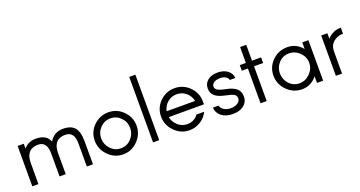

<svg xmlns="http://www.w3.org/2000/svg" viewBox="-41 -1335 3692 1967"><g transform="rotate(-20 1805.0 -351.5)"><path d="M561 -446.8Q647 -446.8 686.5 -400.9Q726.1 -355 726.1 -251V0H659.2V-251Q659.2 -380.9 561 -380.9Q429.2 -380.9 429.2 -229V0H361.8V-251Q361.8 -380.9 264.2 -380.9Q132.3 -380.9 131.8 -229V0H64.9V-439.9H131.8V-387.2Q182.6 -447.3 264.2 -446.8Q379.4 -446.8 412.1 -361.8Q460.9 -446.8 561 -446.8Z M895.5 -219.7Q895.5 -153.3 941.4 -104.5Q986.8 -55.7 1053.2 -55.2Q1119.6 -55.2 1165.5 -104Q1211.4 -153.3 1211.4 -219.7Q1211.4 -286.1 1165.5 -333.5Q1119.6 -380.9 1053.7 -380.9Q987.8 -380.9 941.9 -333.5Q896 -286.1 895.5 -219.7ZM1053.7 11.2Q960.4 10.7 893.1 -57.6Q825.7 -126 825.7 -219.7Q825.7 -313.5 892.6 -379.9Q959.5 -446.3 1053.7 -446.8Q1147.9 -446.8 1214.4 -379.9Q1280.8 -313 1281.7 -219.7Q1281.7 -126.5 1214.4 -57.6Q1147 11.2 1053.7 11.2Z M1381.3 0V-713.9H1448.2V0Z M1621.1 -252H1931.2Q1919.9 -308.1 1876.7 -344.5Q1833.5 -380.9 1775.9 -380.9Q1718.3 -380.9 1675.3 -344.5Q1632.3 -308.1 1621.1 -252ZM2004.4 -219.2V-188H1621.1Q1632.3 -131.8 1675.8 -93.5Q1719.2 -55.2 1776.4 -55.2Q1851.6 -55.2 1897.9 -116.2H1981Q1953.1 -58.1 1897.7 -23.4Q1842.3 11.2 1776.4 11.2Q1683.6 11.2 1616 -57.4Q1548.3 -126 1548.3 -219.7Q1548.3 -313.5 1615.2 -380.1Q1682.1 -446.8 1776.1 -446.8Q1870.1 -446.8 1937.3 -380.1Q2004.4 -313.5 2004.4 -219.2Z M2079.1 -125H2140.1Q2145 -97.2 2175.5 -76.7Q2206.1 -56.2 2251 -56.2Q2295.9 -56.2 2325.9 -75.7Q2356 -95.2 2356 -125.5Q2356 -155.8 2333 -170.4Q2310.1 -185.1 2239.5 -199Q2168.9 -212.9 2132.6 -243.4Q2096.2 -273.9 2096.2 -326.7Q2096.2 -379.4 2136.2 -413.1Q2176.3 -446.8 2244.1 -446.8Q2312 -446.8 2353.5 -414.8Q2395 -382.8 2399.9 -332H2338.9Q2334 -355 2310.1 -369.4Q2286.1 -383.8 2247.6 -383.8Q2209 -383.8 2183.6 -367.4Q2158.2 -351.1 2158.2 -325.9Q2158.2 -300.8 2181.6 -285.4Q2205.1 -270 2274.7 -256.3Q2344.2 -242.7 2380.6 -211.4Q2417 -180.2 2417 -123Q2417 -65.9 2372.6 -29.5Q2328.1 6.8 2251.5 6.8Q2174.8 6.8 2128.4 -30Q2082 -66.9 2079.1 -125Z M2719.2 -378.9H2620.1V0H2553.2V-378.9H2486.8V-439.9H2553.2V-612.8H2620.1V-439.9H2719.2Z M3114.3 -104.5Q3163.6 -154.3 3163.6 -219.7Q3163.6 -285.2 3114.7 -333Q3065.9 -380.9 3000 -380.9Q2934.1 -380.9 2889.2 -333.5Q2844.2 -286.1 2843.8 -219.7Q2843.8 -153.3 2888.7 -104Q2934.1 -55.2 2999.5 -55.2Q3064.9 -55.2 3114.3 -104.5ZM3005.4 11.2Q2908.7 10.7 2841.3 -57.6Q2773.9 -126 2773.9 -219.7Q2773.9 -313.5 2840.8 -379.9Q2907.7 -446.3 3004.9 -446.8Q3102.1 -446.8 3168 -368.2V-439.9H3234.9V2H3168V-69.8Q3102.1 11.2 3005.4 11.2Z M3441.9 -439.9V-379.9Q3501 -446.8 3590.8 -446.8V-380.9Q3528.8 -380.9 3485.4 -344Q3441.9 -307.1 3441.9 -243.2V0H3374.5V-439.9Z"/></g></svg>

Font: Arcon-Regular
Style: Regular
Weight: 400
Designer: M. Zarth
Foundry: martin zarth - visuelle & digitale kommunikation
Version: Version 1.131;PS 001.131;hotconv 1.0.70;makeotf.lib2.5.58329